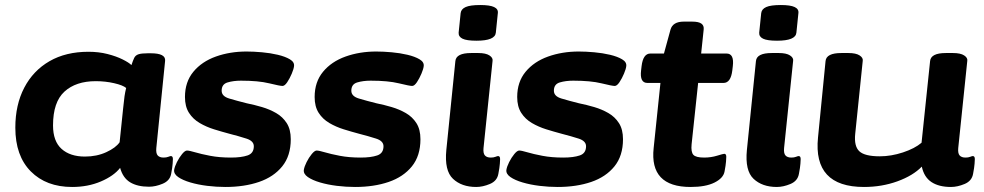

<svg xmlns="http://www.w3.org/2000/svg" viewBox="-20 -736 3916 764"><path d="M267 8Q164 8 102.5 -54Q41 -116 41 -228Q41 -319 76.5 -387Q112 -455 177 -492.5Q242 -530 332 -530Q373 -530 408 -521Q443 -512 468 -499.5Q493 -487 503 -477Q509 -495 514 -505.5Q519 -516 531 -520Q543 -524 568 -524H580Q640 -524 637 -494L602 -147Q600 -126 607.5 -117.5Q615 -109 631 -109Q642 -109 649.5 -112Q657 -115 660 -115Q668 -115 668 -103Q668 -99 667 -84.5Q666 -70 661 -44Q656 -17 627.5 -5Q599 7 573 7Q527 7 498 -10.5Q469 -28 458 -68Q433 -36 381.5 -14Q330 8 267 8ZM318 -113Q365 -113 403 -130.5Q441 -148 456 -170L470 -305Q473 -336 475.5 -353Q478 -370 482 -386Q469 -397 434 -405Q399 -413 361 -413Q282 -413 236.5 -371.5Q191 -330 191 -237Q191 -174 225 -143.5Q259 -113 318 -113Z M877 8Q841 8 804.5 3.5Q768 -1 737.5 -10Q707 -19 689 -31.5Q671 -44 673 -60Q675 -73 684 -91Q693 -109 704.5 -123Q716 -137 724 -137Q733 -137 756.5 -130Q780 -123 816.5 -116Q853 -109 899 -109Q940 -109 965 -117.5Q990 -126 990 -154Q990 -175 960.5 -184.5Q931 -194 892 -204Q862 -212 831.5 -221.5Q801 -231 774.5 -246.5Q748 -262 732 -287Q716 -312 716 -350Q716 -410 749.5 -450.5Q783 -491 839 -511Q895 -531 961 -531Q989 -531 1022.5 -528Q1056 -525 1085.5 -518Q1115 -511 1133.5 -500Q1152 -489 1150 -473Q1149 -462 1141 -443Q1133 -424 1123 -409Q1113 -394 1104 -394Q1094 -394 1051 -404.5Q1008 -415 939 -415Q909 -415 885.5 -408Q862 -401 862 -375Q862 -353 892 -344Q922 -335 962 -325Q992 -319 1022.5 -310Q1053 -301 1079 -286Q1105 -271 1121 -246Q1137 -221 1137 -182Q1137 -116 1103 -74Q1069 -32 1010.5 -12Q952 8 877 8Z M1393 8Q1357 8 1320.5 3.5Q1284 -1 1253.5 -10Q1223 -19 1205 -31.5Q1187 -44 1189 -60Q1191 -73 1200 -91Q1209 -109 1220.5 -123Q1232 -137 1240 -137Q1249 -137 1272.5 -130Q1296 -123 1332.5 -116Q1369 -109 1415 -109Q1456 -109 1481 -117.5Q1506 -126 1506 -154Q1506 -175 1476.5 -184.5Q1447 -194 1408 -204Q1378 -212 1347.5 -221.5Q1317 -231 1290.5 -246.5Q1264 -262 1248 -287Q1232 -312 1232 -350Q1232 -410 1265.5 -450.5Q1299 -491 1355 -511Q1411 -531 1477 -531Q1505 -531 1538.5 -528Q1572 -525 1601.5 -518Q1631 -511 1649.5 -500Q1668 -489 1666 -473Q1665 -462 1657 -443Q1649 -424 1639 -409Q1629 -394 1620 -394Q1610 -394 1567 -404.5Q1524 -415 1455 -415Q1425 -415 1401.5 -408Q1378 -401 1378 -375Q1378 -353 1408 -344Q1438 -335 1478 -325Q1508 -319 1538.5 -310Q1569 -301 1595 -286Q1621 -271 1637 -246Q1653 -221 1653 -182Q1653 -116 1619 -74Q1585 -32 1526.5 -12Q1468 8 1393 8Z M1875 8Q1817 8 1782.5 -24.5Q1748 -57 1756 -139L1792 -493Q1795 -525 1855 -525H1883Q1913 -525 1927.5 -515.5Q1942 -506 1940 -494L1904 -147Q1902 -126 1909.5 -117.5Q1917 -109 1933 -109Q1944 -109 1951.5 -112Q1959 -115 1962 -115Q1970 -115 1970 -103Q1970 -99 1969 -84.5Q1968 -70 1963 -44Q1958 -16 1929.5 -4Q1901 8 1875 8ZM1876 -574Q1837 -574 1820.5 -582Q1804 -590 1805 -606L1813 -684Q1815 -700 1833 -708Q1851 -716 1891 -716Q1929 -716 1946 -708Q1963 -700 1961 -684L1953 -606Q1950 -574 1876 -574Z M2199 8Q2163 8 2126.5 3.5Q2090 -1 2059.5 -10Q2029 -19 2011 -31.5Q1993 -44 1995 -60Q1997 -73 2006 -91Q2015 -109 2026.5 -123Q2038 -137 2046 -137Q2055 -137 2078.5 -130Q2102 -123 2138.5 -116Q2175 -109 2221 -109Q2262 -109 2287 -117.5Q2312 -126 2312 -154Q2312 -175 2282.5 -184.5Q2253 -194 2214 -204Q2184 -212 2153.5 -221.5Q2123 -231 2096.5 -246.5Q2070 -262 2054 -287Q2038 -312 2038 -350Q2038 -410 2071.5 -450.5Q2105 -491 2161 -511Q2217 -531 2283 -531Q2311 -531 2344.5 -528Q2378 -525 2407.5 -518Q2437 -511 2455.5 -500Q2474 -489 2472 -473Q2471 -462 2463 -443Q2455 -424 2445 -409Q2435 -394 2426 -394Q2416 -394 2373 -404.5Q2330 -415 2261 -415Q2231 -415 2207.5 -408Q2184 -401 2184 -375Q2184 -353 2214 -344Q2244 -335 2284 -325Q2314 -319 2344.5 -310Q2375 -301 2401 -286Q2427 -271 2443 -246Q2459 -221 2459 -182Q2459 -116 2425 -74Q2391 -32 2332.5 -12Q2274 8 2199 8Z M2728 8Q2564 8 2581 -147L2608 -406H2556Q2525 -406 2531 -456L2533 -473Q2539 -523 2568 -523H2622L2648 -618Q2657 -650 2701 -650H2734Q2760 -650 2771 -642Q2782 -634 2780 -618L2770 -523H2871Q2902 -523 2896 -473L2894 -456Q2888 -406 2859 -406H2758L2732 -162Q2729 -131 2739 -120Q2749 -109 2782 -109Q2809 -109 2833.5 -116.5Q2858 -124 2862 -124Q2870 -124 2870 -112Q2870 -108 2869 -93.5Q2868 -79 2863 -53Q2858 -27 2823 -9.5Q2788 8 2728 8Z M3071 8Q3013 8 2978.5 -24.5Q2944 -57 2952 -139L2988 -493Q2991 -525 3051 -525H3079Q3109 -525 3123.5 -515.5Q3138 -506 3136 -494L3100 -147Q3098 -126 3105.5 -117.5Q3113 -109 3129 -109Q3140 -109 3147.5 -112Q3155 -115 3158 -115Q3166 -115 3166 -103Q3166 -99 3165 -84.5Q3164 -70 3159 -44Q3154 -16 3125.5 -4Q3097 8 3071 8ZM3072 -574Q3033 -574 3016.5 -582Q3000 -590 3001 -606L3009 -684Q3011 -700 3029 -708Q3047 -716 3087 -716Q3125 -716 3142 -708Q3159 -700 3157 -684L3149 -606Q3146 -574 3072 -574Z M3418 8Q3215 8 3235 -189L3265 -493Q3268 -525 3328 -525H3356Q3386 -525 3400.5 -515.5Q3415 -506 3413 -494L3383 -203Q3378 -154 3399.5 -134Q3421 -114 3481 -114Q3526 -114 3573 -129.5Q3620 -145 3647 -168L3681 -493Q3684 -525 3744 -525H3772Q3802 -525 3816.5 -515.5Q3831 -506 3829 -494L3793 -147Q3791 -126 3798.5 -117.5Q3806 -109 3822 -109Q3833 -109 3840.5 -112Q3848 -115 3851 -115Q3859 -115 3859 -103Q3859 -99 3858 -84.5Q3857 -70 3852 -44Q3847 -16 3818.5 -4Q3790 8 3764 8Q3716 8 3686.5 -11.5Q3657 -31 3648 -73Q3613 -37 3551 -14.5Q3489 8 3418 8Z"/></svg>

Font: Asap Expanded Expanded Regular
Style: Bold Italic
Weight: 700
Width: 7
Italic angle: -6°
Designer: Pablo Cosgaya
Foundry: Omnibus-Type
Version: Version 3.001; ttfautohint (v1.8.4.7-5d5b)